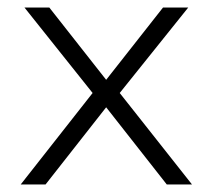

<svg xmlns="http://www.w3.org/2000/svg" viewBox="-20 -490 565 510"><path d="M423 0 262 -205 101 0H35L226 -243L45 -470H111L262 -278L413 -470H480L298 -243L490 0Z"/></svg>

Font: Celebes Light
Style: Regular
Weight: 300
Designer: Anugrah Pasau
Foundry: Lafontype
Version: Version 1.000; ttfautohint (v1.8.4)